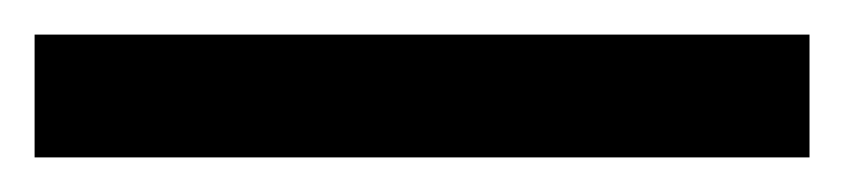

<svg xmlns="http://www.w3.org/2000/svg" viewBox="-22 63 488 111"><path d="M446 154V83H-2V154Z"/></svg>

Font: Noto Sans Armenian Condensed Medium
Style: Regular
Weight: 500
Width: 3
Designer: Monotype Design Team
Foundry: Monotype Imaging Inc.
Version: Version 2.008